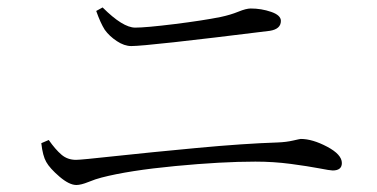

<svg xmlns="http://www.w3.org/2000/svg" viewBox="-20 -623 1040 529"><path d="M753.9 -565.4Q753.9 -543 723.6 -538.1Q385.7 -496.1 341.8 -496.1Q322.3 -496.1 301.8 -509.8Q281.2 -523.4 268.6 -541Q256.8 -559.6 245.1 -592.8L262.7 -602.5Q318.4 -546.9 352.5 -546.9Q381.8 -546.9 460.4 -556.6Q539.1 -566.4 587.9 -576.2Q615.2 -582 636.7 -590.8Q658.2 -599.6 670.9 -599.6Q700.2 -599.6 727.1 -590.3Q753.9 -581.1 753.9 -565.4ZM107.4 -176.8Q97.7 -193.4 93.8 -228.5L114.3 -237.3Q132.8 -210.9 149.4 -196.8Q166 -182.6 189.5 -182.6Q203.1 -182.6 297.4 -192.9Q391.6 -203.1 522 -215.3Q652.3 -227.5 745.1 -230.5Q768.6 -231.4 787.6 -235.8Q806.6 -240.2 808.6 -240.2Q840.8 -240.2 881.3 -218.8Q921.9 -197.3 921.9 -173.8Q921.9 -153.3 896.5 -153.3Q889.6 -153.3 859.4 -159.2Q829.1 -165 781.2 -171.4Q733.4 -177.7 683.6 -177.7Q590.8 -177.7 462.9 -165.5Q335 -153.3 259.8 -133.8Q244.1 -129.9 223.6 -121.6Q203.1 -113.3 190.4 -113.3Q170.9 -113.3 144 -136.2Q117.2 -159.2 107.4 -176.8Z"/></svg>

Font: GenYoMin TW TTF Light
Style: Regular
Weight: 300
Version: Version 1.300